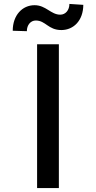

<svg xmlns="http://www.w3.org/2000/svg" viewBox="-20 -951 486 971"><path d="M277.7 -727.3H167.6V0H277.7ZM44.4 -795.5 115.8 -793.3C115.8 -824.2 134.6 -847.3 160.9 -847.3C211.3 -847.3 223.4 -799 290.5 -799C352.6 -799.4 400.9 -847.3 401.3 -926.5L331 -931.1C331 -900.2 311.8 -876.8 284.8 -876.8C236.9 -876.8 212.7 -924.7 154.8 -924.7C92.7 -924.7 44.4 -873.9 44.4 -795.5Z"/></svg>

Font: Magic Ui Pro Medium
Style: Regular
Weight: 500
Designer: Stefan Endress, Andreas Faust
Version: Version 1.000;FEAKit 1.0